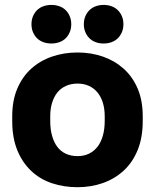

<svg xmlns="http://www.w3.org/2000/svg" viewBox="-20 -760 640 793"><path d="M300 13.2Q356 13.2 404.9 -4Q453.8 -21.2 490.8 -55.2Q527.8 -89.3 548.7 -140.6Q569.5 -191.8 569.5 -260V-280Q569.5 -344.7 548.7 -393.8Q527.8 -443 490.8 -476.2Q453.8 -509.3 404.9 -526.3Q356 -543.2 300 -543.2Q244 -543.2 194.7 -526.3Q145.5 -509.3 108.8 -476.2Q72.2 -443 51.3 -393.8Q30.5 -344.7 30.5 -280V-260Q30.5 -191.2 51.3 -139.9Q72.2 -88.7 108.8 -54.1Q145.5 -19.5 194.7 -3.2Q244 13.2 300 13.2ZM300 -115.2Q273.7 -115.2 252.2 -124.9Q230.7 -134.7 216.6 -153.6Q202.5 -172.5 195 -199.4Q187.5 -226.3 187.5 -260V-280Q187.5 -310.2 195 -335Q202.5 -359.8 216.6 -377.6Q230.7 -395.3 252.2 -405.1Q273.7 -414.8 300 -414.8Q326.8 -414.8 347.7 -405.1Q368.7 -395.3 383.1 -377.6Q397.5 -359.8 405 -335Q412.5 -310.2 412.5 -280V-260Q412.5 -227.3 405 -200.3Q397.5 -173.2 383.1 -154.4Q368.7 -135.7 347.7 -125.4Q326.8 -115.2 300 -115.2ZM192.2 -580.3Q210.5 -580.3 226 -586.1Q241.5 -591.9 251.9 -602.6Q262.4 -613.2 268.3 -627.7Q274.3 -642.1 274.3 -660Q274.3 -677.9 268.3 -692.3Q262.4 -706.8 251.9 -717.4Q241.5 -728.1 226 -733.9Q210.5 -739.7 192.1 -739.7Q173.8 -739.7 158.3 -733.9Q142.9 -728.1 132.4 -717.4Q122 -706.8 116 -692.3Q110 -677.9 110 -660Q110 -642.1 116 -627.7Q122 -613.2 132.4 -602.6Q142.9 -591.9 158.4 -586.1Q173.9 -580.3 192.2 -580.3ZM407.8 -580.3Q425.9 -580.3 441.3 -586.1Q456.8 -591.9 467.2 -602.6Q477.7 -613.2 483.7 -627.7Q489.7 -642.1 489.7 -660Q489.7 -677.9 483.7 -692.3Q477.7 -706.8 467.2 -717.4Q456.8 -728.1 441.5 -733.9Q426.3 -739.7 408.2 -739.7Q390.1 -739.7 374.7 -733.9Q359.2 -728.1 348.8 -717.4Q338.3 -706.8 332.3 -692.3Q326.3 -677.9 326.3 -660Q326.3 -642.1 332.3 -627.7Q338.3 -613.2 348.8 -602.6Q359.2 -591.9 374.5 -586.1Q389.7 -580.3 407.8 -580.3Z"/></svg>

Font: Golos Text VF
Style: Regular
Weight: 400
Designer: A.Korolkova, Vitaly Kuzmin
Foundry: ParaType Ltd
Version: Version 2.005